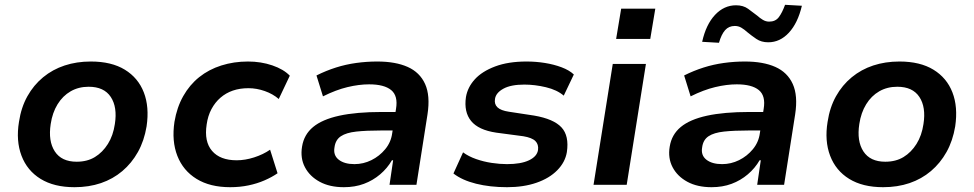

<svg xmlns="http://www.w3.org/2000/svg" viewBox="-20 -769 4053 799"><path d="M290 10Q205 10 149 -24.5Q93 -59 69.5 -121Q46 -183 59 -262Q68 -322 94 -368.5Q120 -415 159.5 -447.5Q199 -480 249 -496.5Q299 -513 358 -513Q444 -513 499.5 -479Q555 -445 578.5 -384.5Q602 -324 590 -243Q580 -183 554 -136.5Q528 -90 489 -57Q450 -24 400 -7Q350 10 290 10ZM299 -96Q343 -96 375 -115.5Q407 -135 429 -170Q451 -205 458 -253Q469 -323 441 -365.5Q413 -408 349 -408Q307 -408 274 -389Q241 -370 219.5 -335Q198 -300 191 -253Q180 -182 208 -139Q236 -96 299 -96Z M938 10Q854 10 798 -24.5Q742 -59 718 -120.5Q694 -182 706 -262Q716 -322 742.5 -369Q769 -416 809 -448Q849 -480 901 -496.5Q953 -513 1012 -513Q1066 -513 1113 -497Q1160 -481 1186 -454L1140 -357Q1116 -378 1082 -390Q1048 -402 1014 -402Q978 -402 949 -392Q920 -382 897.5 -362.5Q875 -343 860 -315Q845 -287 840 -251Q829 -180 862.5 -141Q896 -102 965 -102Q1000 -102 1037.5 -114Q1075 -126 1104 -146L1135 -48Q1112 -32 1081 -18.5Q1050 -5 1014 2.5Q978 10 938 10Z M1411 10Q1352 10 1310.5 -12.5Q1269 -35 1249 -73Q1229 -111 1237 -159Q1245 -209 1283 -240.5Q1321 -272 1392 -287.5Q1463 -303 1568 -303H1645L1634 -226H1566Q1505 -226 1463 -221.5Q1421 -217 1398.5 -202Q1376 -187 1372 -156Q1366 -123 1389.5 -104.5Q1413 -86 1455 -86Q1492 -86 1525.5 -102.5Q1559 -119 1583 -148Q1607 -177 1612 -214L1628 -316Q1637 -370 1608 -394Q1579 -418 1516 -418Q1474 -418 1426 -406.5Q1378 -395 1324 -368L1297 -455Q1337 -475 1378 -488Q1419 -501 1462.5 -507Q1506 -513 1550 -513Q1626 -513 1676.5 -490.5Q1727 -468 1749 -419.5Q1771 -371 1759 -293L1713 0H1601L1616 -102H1611Q1592 -69 1562 -43.5Q1532 -18 1494.5 -4Q1457 10 1411 10Z M2090 10Q2019 10 1961 -4.5Q1903 -19 1867 -47L1907 -135Q1930 -118 1961.5 -107Q1993 -96 2026.5 -91Q2060 -86 2090 -86Q2148 -86 2181.5 -102Q2215 -118 2219 -145Q2222 -168 2208 -182Q2194 -196 2158 -202L2045 -217Q1971 -228 1940.5 -265.5Q1910 -303 1919 -365Q1926 -406 1956 -439Q1986 -472 2040.5 -492.5Q2095 -513 2171 -513Q2210 -513 2247.5 -507Q2285 -501 2317 -489Q2349 -477 2368 -459L2326 -371Q2298 -395 2252 -406Q2206 -417 2162 -417Q2106 -417 2075 -400Q2044 -383 2040 -358Q2036 -336 2050 -322.5Q2064 -309 2098 -304L2203 -288Q2284 -274 2316.5 -239Q2349 -204 2339 -136Q2332 -94 2299 -60.5Q2266 -27 2212.5 -8.5Q2159 10 2090 10Z M2544 -607 2565 -733H2707L2686 -607ZM2450 0 2530 -503H2668L2588 0Z M2941 10Q2882 10 2840.5 -12.5Q2799 -35 2779 -73Q2759 -111 2767 -159Q2775 -209 2813 -240.5Q2851 -272 2922 -287.5Q2993 -303 3098 -303H3175L3164 -226H3096Q3035 -226 2993 -221.5Q2951 -217 2928.5 -202Q2906 -187 2902 -156Q2896 -123 2919.5 -104.5Q2943 -86 2985 -86Q3022 -86 3055.5 -102.5Q3089 -119 3113 -148Q3137 -177 3142 -214L3158 -316Q3167 -370 3138 -394Q3109 -418 3046 -418Q3004 -418 2956 -406.5Q2908 -395 2854 -368L2827 -455Q2867 -475 2908 -488Q2949 -501 2992.5 -507Q3036 -513 3080 -513Q3156 -513 3206.5 -490.5Q3257 -468 3279 -419.5Q3301 -371 3289 -293L3243 0H3131L3146 -102H3141Q3122 -69 3092 -43.5Q3062 -18 3024.5 -4Q2987 10 2941 10ZM2972 -591 2902 -595Q2918 -667 2955.5 -707Q2993 -747 3043 -747Q3073 -747 3093 -732.5Q3113 -718 3131 -704Q3142 -694 3154.5 -686.5Q3167 -679 3181 -679Q3207 -679 3221 -697.5Q3235 -716 3247 -749L3317 -745Q3300 -673 3263 -633Q3226 -593 3177 -593Q3148 -593 3127.5 -607Q3107 -621 3090 -635Q3078 -646 3065.5 -653.5Q3053 -661 3038 -661Q3013 -661 2997.5 -643.5Q2982 -626 2972 -591Z M3655 10Q3570 10 3514 -24.5Q3458 -59 3434.5 -121Q3411 -183 3424 -262Q3433 -322 3459 -368.5Q3485 -415 3524.5 -447.5Q3564 -480 3614 -496.5Q3664 -513 3723 -513Q3809 -513 3864.5 -479Q3920 -445 3943.5 -384.5Q3967 -324 3955 -243Q3945 -183 3919 -136.5Q3893 -90 3854 -57Q3815 -24 3765 -7Q3715 10 3655 10ZM3664 -96Q3708 -96 3740 -115.5Q3772 -135 3794 -170Q3816 -205 3823 -253Q3834 -323 3806 -365.5Q3778 -408 3714 -408Q3672 -408 3639 -389Q3606 -370 3584.5 -335Q3563 -300 3556 -253Q3545 -182 3573 -139Q3601 -96 3664 -96Z"/></svg>

Font: Nunito Sans 6pt
Style: Bold Italic
Weight: 700
Italic angle: -9°
Version: Version 3.101;gftools[0.9.27]